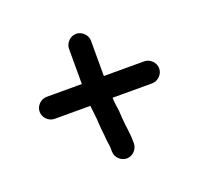

<svg xmlns="http://www.w3.org/2000/svg" viewBox="-96 -665 781 738"><g transform="rotate(-20 294.0 -295.5)"><path d="M349 -82V-92C349 -126 342 -154 340 -188L338 -220C336 -234 332 -257 332 -275H494C518 -275 539 -296 539 -320C539 -344 518 -365 494 -365H329V-509C329 -533 308 -554 284 -554C260 -554 239 -533 239 -509V-365H95C71 -365 50 -344 50 -320C50 -296 71 -275 95 -275H241C242 -267 243 -258 244 -249C249 -216 248 -183 253 -151L255 -127C257 -114 259 -105 259 -92V-82C259 -58 280 -37 304 -37C328 -37 349 -58 349 -82Z"/></g></svg>

Font: Electronic
Style: Blk
Weight: 900
Version: Version 1.011